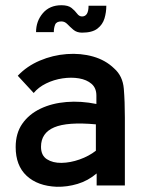

<svg xmlns="http://www.w3.org/2000/svg" viewBox="-20 -710 548 735"><path d="M197 5Q124 2 82 -37Q40 -76 40 -147Q40 -200 65.5 -236.5Q91 -273 135 -294Q179 -315 234.5 -319.5Q290 -324 349 -312V-344Q349 -373 330.5 -389Q312 -405 282.5 -410Q253 -415 219.5 -410Q186 -405 156.5 -390.5Q127 -376 109 -354L48 -420Q83 -457 132.5 -478Q182 -499 235.5 -503Q289 -507 336.5 -493.5Q384 -480 417 -448Q450 -419 454 -370Q458 -321 458 -260V0H350V-46Q317 -18 277 -6Q237 6 197 5ZM347 -133V-234Q238 -244 187.5 -222.5Q137 -201 137 -148Q137 -115 159.5 -100.5Q182 -86 215.5 -86.5Q249 -87 284.5 -99.5Q320 -112 347 -133ZM294 -585Q274 -585 261 -596Q248 -607 238 -617.5Q228 -628 215 -628Q196 -628 191 -615.5Q186 -603 186 -587H118Q118 -629 144 -659.5Q170 -690 215 -690Q241 -690 254 -679.5Q267 -669 275 -658Q283 -647 294 -647Q319 -647 319 -688H387Q387 -663 380 -639.5Q373 -616 353 -600.5Q333 -585 294 -585Z"/></svg>

Font: Kulim Park SemiBold
Style: Regular
Weight: 600
Designer: Noponies / Dale Sattler
Foundry: Noponies
Version: Version 1.000; ttfautohint (v1.8.3)